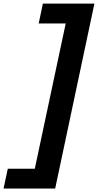

<svg xmlns="http://www.w3.org/2000/svg" viewBox="-63 -846 553 1084"><path d="M179 -825.5H470L248.5 218.5H-43L-19 106.5H133.5L308 -713.5H155.5Z"/></svg>

Font: Epilogue
Style: Bold Italic
Weight: 700
Italic angle: -12°
Designer: Tyler Finck
Foundry: Etcetera Type Co
Version: Version 2.111; ttfautohint (v1.8.3)